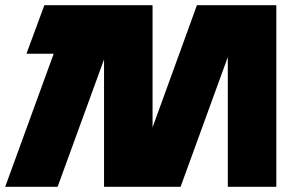

<svg xmlns="http://www.w3.org/2000/svg" viewBox="-20 -720 1155 740"><path d="M0 0 187 -513H82L151 -700H568V-229L739 -700H1045V0H858V-500L676 0H381V-491L202 0Z"/></svg>

Font: Clickuper
Style: Bold
Weight: 700
Designer: Denis Ignatov
Foundry: Denis Ignatov
Version: Version 1.10 April 16, 2021